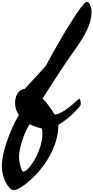

<svg xmlns="http://www.w3.org/2000/svg" viewBox="-163 -1411 1008 2073"><path d="M42.5 290C43.5 141.1 134.8 -44.4 157.2 -69.3C222.2 -36.1 282.7 -26.9 286.6 -23.9C293.9 -19 294.9 12.7 294.9 37.1C293.9 217.3 148.9 442.4 87.4 442.4C66.9 442.4 42.5 333 42.5 290ZM692.4 -345.2C686 -345.2 519 -174.8 428.7 -174.8C424.8 -174.8 351.6 -300.8 296.9 -345.2C356.9 -445.3 417.5 -533.7 495.6 -655.3C645.5 -889.6 825.2 -1075.7 825.2 -1285.6C825.2 -1331.5 805.7 -1391.1 775.4 -1391.1C725.6 -1391.1 490.7 -998 330.6 -698.7L103.5 -450.7C33.2 -445.3 0 -373.5 0 -300.8C0 -234.9 21.5 -203.1 40.5 -168C7.8 -121.1 -143.1 174.3 -143.1 390.1C-143.1 502 -74.2 642.1 -13.7 642.1C79.1 642.1 465.3 322.3 467.3 -61.5C546.4 -114.3 600.1 -149.4 691.4 -254.9C700.2 -266.1 709.5 -274.4 709.5 -289.6C709.5 -311.5 703.6 -345.2 692.4 -345.2Z"/></svg>

Font: Bodega Script
Style: Medium
Weight: 500
Italic angle: 39.7°
Version: Version 001.000